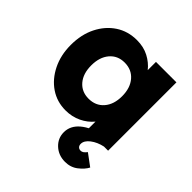

<svg xmlns="http://www.w3.org/2000/svg" viewBox="-198 -693 1055 1055"><g transform="rotate(45 329.5 -165.5)"><path d="M267 9Q200 9 147.5 -26.5Q95 -62 64 -124.5Q33 -187 33 -266Q33 -347 64 -409Q95 -471 148.5 -506.5Q202 -542 272 -542Q324 -542 364 -521Q404 -500 430 -467V-531H589V0H427V-64Q400 -31 358.5 -11Q317 9 267 9ZM311 -126Q366 -126 399 -164Q432 -202 432 -266Q432 -330 399 -368.5Q366 -407 311 -407Q257 -407 224.5 -368.5Q192 -330 192 -266Q192 -202 224.5 -164Q257 -126 311 -126ZM465 211Q414 211 379.5 179Q345 147 345 100Q345 0 517 -46L557 0Q515 9 485.5 31.5Q456 54 456 80Q456 92 463 99.5Q470 107 483 107Q499 107 516 84L585 135Q571 162 539.5 186.5Q508 211 465 211Z"/></g></svg>

Font: Lexend
Style: Bold
Weight: 700
Designer: Bonnie Shaver-Troup, Thomas Jockin
Foundry: Lexend
Version: Version 1.007; ttfautohint (v1.8.3)